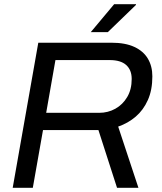

<svg xmlns="http://www.w3.org/2000/svg" viewBox="-20 -888 767 908"><path d="M40.1 0 161.1 -686H506.8Q572.8 -686 615.4 -666.1Q658.1 -646.3 679.3 -610.6Q700.5 -574.9 700.5 -526.9Q700.5 -462.4 679.3 -415Q658.1 -367.5 621.9 -336.5Q585.8 -305.6 538.9 -289.3L634.6 0H533.4L445.5 -272.8H183.4L135.2 0ZM198.4 -354.4H448.5Q490.6 -354.4 525.5 -373.8Q560.5 -393.3 581.6 -429.1Q602.8 -464.8 602.8 -514.5Q602.8 -557.1 576.8 -580.5Q550.9 -603.9 498.6 -603.9H242.2ZM409.2 -736 519.7 -868H623.2V-865L489.9 -736Z"/></svg>

Font: Archivo Variable SemiBold
Style: Italic
Weight: 600
Italic angle: -10°
Designer: Hector Gatti
Foundry: Omnibus-Type
Version: Version 2.001